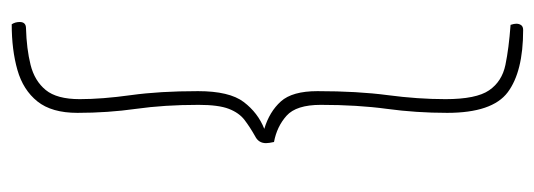

<svg xmlns="http://www.w3.org/2000/svg" viewBox="-320 -464 935 336"><g transform="rotate(-90 148.0 -296.5)"><path d="M263 151Q190 151 154 124Q118 97 118 18Q118 -36 125 -87.5Q132 -139 132 -203Q132 -246 113 -263Q94 -280 67 -285Q66 -289 65.5 -293Q65 -297 65 -299Q65 -312 77 -318Q93 -327 105.5 -336.5Q118 -346 125 -364Q132 -382 132 -417Q132 -477 125 -526.5Q118 -576 118 -629Q118 -674 138 -699Q158 -724 193 -734Q228 -744 273 -744Q275 -741 276 -737.5Q277 -734 277 -730Q277 -719 266 -719Q230 -718 202 -711Q174 -704 158 -684.5Q142 -665 142 -625Q142 -586 149 -535.5Q156 -485 156 -418Q156 -363 137 -338Q118 -313 90 -302Q120 -293 138 -273Q156 -253 156 -209Q156 -139 149 -86Q142 -33 142 15Q142 69 157.5 91.5Q173 114 202 120Q231 126 272 129Q273 132 273.5 134.5Q274 137 274 139Q274 144 271.5 147.5Q269 151 263 151Z"/></g></svg>

Font: Yanone Kaffeesatz ExtraLight ExtraLight
Style: Regular
Weight: 250
Version: Version 2.003